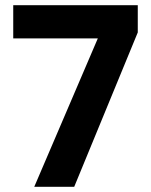

<svg xmlns="http://www.w3.org/2000/svg" viewBox="-20 -720 581 740"><path d="M112 0 357 -572H31V-700H511V-595L266 0Z"/></svg>

Font: DM Sans 12pt Black
Style: Regular
Weight: 900
Version: Version 4.004;gftools[0.9.30]